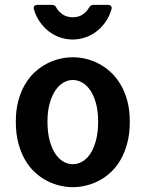

<svg xmlns="http://www.w3.org/2000/svg" viewBox="-20 -754 598 788"><path d="M512.7 -254.9Q512.7 -206.5 502.7 -168Q492.7 -129.4 475.6 -99.4Q458.5 -69.3 435.5 -47.9Q412.6 -26.4 386.5 -12.7Q360.4 1 332.8 7.6Q305.2 14.2 278.8 14.2Q252.4 14.2 224.9 7.6Q197.3 1 171.1 -12.7Q145 -26.4 122.1 -47.9Q99.1 -69.3 82 -99.4Q64.9 -129.4 54.9 -168Q44.9 -206.5 44.9 -254.9Q44.9 -301.8 54.9 -339.4Q64.9 -377 82 -406.5Q99.1 -436 122.1 -457.3Q145 -478.5 171.1 -492.2Q197.3 -505.9 224.9 -512.5Q252.4 -519 278.8 -519Q305.2 -519 332.8 -512.5Q360.4 -505.9 386.2 -492.2Q412.1 -478.5 435.1 -457.3Q458 -436 475.3 -406.5Q492.7 -377 502.7 -339.4Q512.7 -301.8 512.7 -254.9ZM382.8 -254.9Q382.8 -296.9 374.3 -328.6Q365.7 -360.4 351.3 -382.1Q336.9 -403.8 318.1 -414.8Q299.3 -425.8 278.8 -425.8Q258.8 -425.8 240 -414.8Q221.2 -403.8 206.8 -382.1Q192.4 -360.4 183.6 -328.6Q174.8 -296.9 174.8 -254.9Q174.8 -211.9 183.3 -179.2Q191.9 -146.5 206.1 -124.5Q220.2 -102.5 239 -91.3Q257.8 -80.1 278.8 -80.1Q299.3 -80.1 318.4 -91.3Q337.4 -102.5 351.6 -124.5Q365.7 -146.5 374.3 -179.2Q382.8 -211.9 382.8 -254.9ZM437.5 -715.8Q429.2 -687 413.1 -664.1Q397 -641.1 376 -625Q355 -608.9 329.8 -600.3Q304.7 -591.8 278.3 -591.8Q252 -591.8 226.8 -600.3Q201.7 -608.9 180.7 -625Q159.7 -641.1 143.6 -664.1Q127.4 -687 119.1 -715.8Q116.7 -723.6 120.6 -728.8Q124.5 -733.9 134.3 -733.9H193.4Q198.7 -733.9 203.1 -731.9Q207.5 -730 210.4 -724.1Q219.2 -707 236.8 -695.1Q254.4 -683.1 278.3 -683.1Q303.2 -683.1 320.1 -695.1Q336.9 -707 346.2 -724.1Q349.6 -730 353.8 -731.9Q357.9 -733.9 363.3 -733.9H422.4Q432.1 -733.9 436 -728.8Q439.9 -723.6 437.5 -715.8Z"/></svg>

Font: New Telegraph
Style: Bold
Weight: 700
Designer: Frank Baranowski
Foundry: Frank Baranowski
Version: Version 3.001